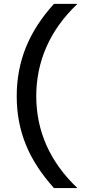

<svg xmlns="http://www.w3.org/2000/svg" viewBox="-20 -762 443 975"><path d="M253.9 192.9Q206.1 139.6 170.4 85Q134.8 30.3 111.3 -27.3Q87.9 -85 76.4 -146.2Q64.9 -207.5 64.9 -273.9Q64.9 -340.8 76.7 -402.6Q88.4 -464.4 111.8 -522.2Q135.3 -580.1 170.7 -634.8Q206.1 -689.5 253.9 -742.2H373Q266.6 -640.6 215.3 -522.7Q164.1 -404.8 164.1 -273.9Q164.1 -141.1 216.1 -23.9Q268.1 93.3 373 192.9Z"/></svg>

Font: Clear Sans Medium
Style: Regular
Weight: 500
Foundry: Intel Corporation
Version: Version 1.00